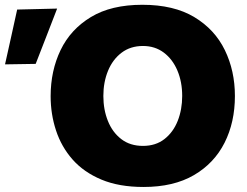

<svg xmlns="http://www.w3.org/2000/svg" viewBox="-146 -748 1008 783"><path d="M439.5 14.5Q339.5 14.5 267.8 -15.5Q196 -45.5 150.2 -97.2Q104.5 -149 82.5 -215.8Q60.5 -282.5 60.5 -355.5Q60.5 -459.5 101.2 -544Q142 -628.5 224.8 -678.5Q307.5 -728.5 434.5 -728.5Q563 -728.5 646.5 -678.2Q730 -628 771 -543.5Q812 -459 812 -356.5Q812 -249.5 769.8 -165.8Q727.5 -82 644.8 -33.8Q562 14.5 439.5 14.5ZM437 -153Q489 -153 524.8 -181Q560.5 -209 578.8 -255.2Q597 -301.5 597 -356.5Q597 -414 577.5 -460.2Q558 -506.5 522 -533.5Q486 -560.5 437 -560.5Q386 -560.5 349.8 -533Q313.5 -505.5 294.5 -459.2Q275.5 -413 275.5 -356.5Q275.5 -301 294 -254.8Q312.5 -208.5 348.5 -180.8Q384.5 -153 437 -153ZM-125.5 -485.5Q-113 -541.5 -100.5 -597.8Q-88 -654 -76 -709L87 -713Q64.5 -654.5 42.5 -598Q20.5 -541.5 -0.5 -487.5Z"/></svg>

Font: Commissioner ExtraBold
Style: Regular
Weight: 800
Designer: Kostas Bartsokas
Foundry: Kostas Bartsokas
Version: Version 1.000; ttfautohint (v1.8.3)